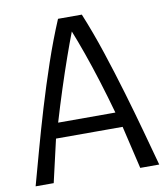

<svg xmlns="http://www.w3.org/2000/svg" viewBox="-79 -760 718 826"><g transform="rotate(-10 280.0 -346.5)"><path d="M10 0Q28 -65 51 -149Q74 -233 102 -326.5Q130 -420 162 -514Q194 -608 230 -693H334Q369 -608 400 -514Q431 -420 458.5 -327Q486 -234 509 -150Q532 -66 550 0H467L423 -187H132L89 0ZM153 -253H403Q383 -325 361 -395.5Q339 -466 317.5 -526.5Q296 -587 279 -629Q262 -585 240.5 -524Q219 -463 196.5 -393.5Q174 -324 153 -253Z"/></g></svg>

Font: Ubuntu Sans Mono
Style: Regular
Weight: 400
Monospace: yes
Designer: Dalton Maag Ltd
Foundry: Dalton Maag Ltd
Version: Version 1.006